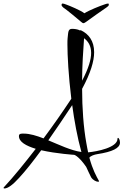

<svg xmlns="http://www.w3.org/2000/svg" viewBox="-110 -975 698 1085"><path d="M501 -955C496 -955 488 -953 478 -949C459 -943 393 -917 367 -900C345 -917 282 -943 265 -949C255 -953 248 -955 244 -955C240 -955 238 -952 238 -947C238 -947 238 -946 238 -946C238 -943 241 -938 247 -933C258 -927 343 -857 349 -851C352 -850 356 -844 361 -844C366 -844 371 -848 376 -851C384 -857 480 -926 492 -933C499 -938 504 -942 505 -947C505 -952 504 -955 501 -955ZM-85 90C-66 90 -38 70 -2 30C35 -10 76 -62 123 -126C210 -106 312 -100 309 -100C309 -100 309 -100 309 -100C316 -99 342 -83 377 -32C386 -11 396 8 405 27C416 44 435 52 444 52C448 52 450 51 450 49C433 18 414 -15 395 -84C403 -95 423 -101 440 -104C525 -117 568 -138 568 -169C568 -185 561 -196 557 -196C555 -196 554 -194 554 -191C554 -141 439 -119 388 -114C385 -130 381 -147 378 -166C362 -255 354 -364 354 -473C402 -562 422 -629 422 -680C422 -745 390 -783 349 -803C348 -803 347 -804 346 -804C344 -804 343 -804 342 -803C329 -810 310 -812 297 -812C273 -812 276 -790 272 -758C271 -751 271 -739 271 -723C271 -663 277 -546 293 -417C244 -343 192 -268 136 -193C97 -208 59 -220 24 -220C11 -220 -3 -221 -3 -206C-3 -173 37 -151 92 -134C29 -53 -32 23 -87 82C-89 84 -90 86 -90 87C-90 89 -88 90 -85 90ZM354 -519C354 -603 360 -686 365 -759C388 -742 405 -716 405 -676C405 -639 391 -590 354 -519ZM350 -116C289 -125 224 -157 163 -182C206 -243 251 -310 298 -381C310 -292 327 -199 350 -116Z"/></svg>

Font: Comforter
Style: Regular
Weight: 400
Designer: Robert E. Leuschke
Foundry: Robert E. Leuschke
Version: Version 1.013; ttfautohint (v1.8.3)